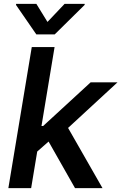

<svg xmlns="http://www.w3.org/2000/svg" viewBox="-20 -970 626 990"><path d="M23.1 0H140.6L171.9 -188.6L230.5 -240.1L366.8 0H508.5L331 -310.4L585.9 -545.5H447.4L202.4 -320.3H193.9L261.4 -727.3H143.8ZM62.5 -944.6 167.3 -792.6H262.1L416.2 -944.6L416.9 -949.9H312.9L224.8 -856.9L167.6 -949.9H63.2Z"/></svg>

Font: Magic Ui Pro Semi Bold
Style: Italic
Weight: 600
Italic angle: -9.39999°
Designer: Stefan Endress, Andreas Faust
Version: Version 1.000;FEAKit 1.0